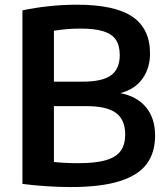

<svg xmlns="http://www.w3.org/2000/svg" viewBox="-20 -768 693 796"><path d="M623 -205.5Q623 -135 588 -88Q553 -41 475.5 -16.8Q398 7.5 272 7.5Q225.5 7.5 172.5 4Q119.5 0.5 73 -5.5V-725Q124 -736 182.2 -742.2Q240.5 -748.5 298 -748.5Q456 -748.5 529 -698.8Q602 -649 602 -546Q602 -485.5 570.5 -441.5Q539 -397.5 479 -382Q548 -368.5 585.5 -323.2Q623 -278 623 -205.5ZM203.5 -640.5V-429.5H323Q405 -429.5 440.8 -456.2Q476.5 -483 476.5 -539.5Q476.5 -579 460.5 -603Q444.5 -627 408.8 -638.2Q373 -649.5 313.5 -649.5Q256.5 -649.5 203.5 -640.5ZM499 -210.5Q499 -271.5 460.8 -299.8Q422.5 -328 338.5 -328H203.5V-96.5Q248 -91.5 305.5 -91.5Q378 -91.5 420.2 -104.2Q462.5 -117 480.8 -143Q499 -169 499 -210.5Z"/></svg>

Font: Encode Sans SemiBold
Style: Regular
Weight: 600
Designer: Multiple Designers
Foundry: Impallari Type
Version: Version 2.000